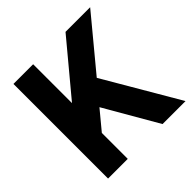

<svg xmlns="http://www.w3.org/2000/svg" viewBox="-191 -907 1069 1069"><g transform="rotate(-45 343.5 -372.5)"><path d="M66 0H221V-204L313 -315L495 0H676L418 -441L670 -745H476L221 -439V-745H66Z"/></g></svg>

Font: Mluvka ExtraBold
Style: Regular
Weight: 800
Designer: Modified by Jiří Krblich, Original typeface by Gumpita Rahayu
Foundry: Gumpita Rahayu & Jiří Krblich
Version: Version 2.000;Glyphs 3.1.1 (3134)